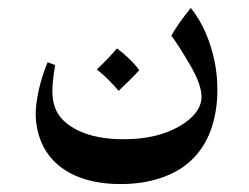

<svg xmlns="http://www.w3.org/2000/svg" viewBox="-20 -268 628 484"><path d="M499 -184Q528 -115 528 -43Q528 15 511 61Q494 107 460 138Q430 166 384 181Q339 196 284 196Q208 196 156 168Q105 140 84 90Q70 56 70 18Q70 -5 77.5 -40Q85 -75 100 -111L119 -104Q112 -62 112 -39Q112 2 132 27Q153 53 194 68Q235 83 292 83Q375 83 431 51Q458 36 473 16.5Q488 -3 488 -24Q488 -55 459 -104.5Q430 -154 412 -178Q427 -206 461 -248Q484 -219 499 -184ZM331 -91Q311 -69 279 -39Q252 -71 224 -93Q250 -117 275 -146Q291 -134 306.5 -119Q322 -104 331 -91Z"/></svg>

Font: Mirza
Style: Regular
Weight: 400
Designer: Arabic design by Kourosh Beigpour, Latin design by Eduardo Tunni, engineering by Lasse Fister
Version: Version 1.0010g